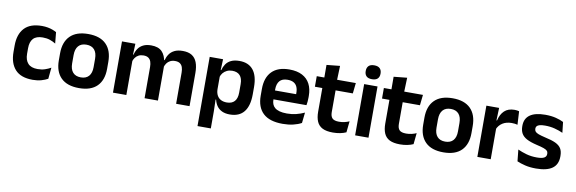

<svg xmlns="http://www.w3.org/2000/svg" viewBox="-57 -1160 5426 1810"><g transform="rotate(10 2656.0 -255.0)"><path d="M260.5 12.5Q147 12.5 92.2 -47.5Q37.5 -107.5 37.5 -216V-276Q37.5 -384 92.5 -443.5Q147.5 -503 260.5 -503Q290 -503 315.8 -498.2Q341.5 -493.5 362.8 -485.5Q384 -477.5 400 -468.5L410.5 -361Q386 -376.5 355.8 -387Q325.5 -397.5 286 -397.5Q224 -397.5 195.2 -365.8Q166.5 -334 166.5 -273.5V-220.5Q166.5 -160.5 196.2 -128Q226 -95.5 288 -95.5Q327.5 -95.5 358 -105.8Q388.5 -116 415 -131L404.5 -23Q380 -9 343 1.8Q306 12.5 260.5 12.5Z M703.5 13.5Q589.5 13.5 530.8 -45Q472 -103.5 472 -211.5V-278Q472 -386.5 530.8 -445.2Q589.5 -504 703.5 -504Q817 -504 875.5 -445.2Q934 -386.5 934 -278V-211.5Q934 -103.5 875.8 -45Q817.5 13.5 703.5 13.5ZM703.5 -89Q753.5 -89 779.8 -119Q806 -149 806 -205V-284.5Q806 -341.5 779.8 -371.8Q753.5 -402 703.5 -402Q653 -402 626.8 -371.8Q600.5 -341.5 600.5 -284.5V-205Q600.5 -149 626.8 -119Q653 -89 703.5 -89Z M1632 0V-298Q1632 -328 1624.5 -349.8Q1617 -371.5 1599.8 -383.5Q1582.5 -395.5 1553 -395.5Q1526 -395.5 1506 -385Q1486 -374.5 1473.5 -356.8Q1461 -339 1455 -316.5L1441 -386.5H1454Q1462 -418 1480 -444.2Q1498 -470.5 1529.2 -486Q1560.5 -501.5 1608.5 -501.5Q1662 -501.5 1695.2 -480.8Q1728.5 -460 1744.5 -418.8Q1760.5 -377.5 1760.5 -316.5V0ZM1027.5 0V-490.5H1155.5L1150.5 -366L1155.5 -360.5V0ZM1330 0V-298Q1330 -328 1322.5 -349.8Q1315 -371.5 1297.8 -383.5Q1280.5 -395.5 1251 -395.5Q1223.5 -395.5 1203.8 -385Q1184 -374.5 1171.2 -356.8Q1158.5 -339 1152.5 -316.5L1132.5 -386.5H1156.5Q1164 -419 1181.8 -445Q1199.5 -471 1230 -486.2Q1260.5 -501.5 1306 -501.5Q1374.5 -501.5 1409.2 -466.5Q1444 -431.5 1453 -364.5Q1455 -354.5 1456.5 -341.2Q1458 -328 1458 -316.5V0Z M2147 11.5Q2103 11.5 2072.5 -2.8Q2042 -17 2023.2 -43Q2004.5 -69 1996.5 -104H1960L1992.5 -202Q1993.5 -167 2006.8 -143Q2020 -119 2043.8 -107Q2067.5 -95 2099.5 -95Q2148 -95 2173.5 -123.2Q2199 -151.5 2199 -207V-287.5Q2199 -342.5 2174 -370.5Q2149 -398.5 2100 -398.5Q2072 -398.5 2049.5 -387.8Q2027 -377 2012 -359Q1997 -341 1990.5 -317.5L1960.5 -386.5H1996Q2004 -418.5 2021.8 -444.8Q2039.5 -471 2071.2 -486.2Q2103 -501.5 2151.5 -501.5Q2238 -501.5 2283 -445.8Q2328 -390 2328 -281V-213Q2328 -103 2282.8 -45.8Q2237.5 11.5 2147 11.5ZM1867 172V-490.5H1995L1990 -366L1992.5 -343.5V-147L1991 -124L1994.5 10.5V172Z M2653 12Q2527 12 2465.5 -46Q2404 -104 2404 -214V-278Q2404 -387 2461.5 -445.5Q2519 -504 2628.5 -504Q2702.5 -504 2752 -478Q2801.5 -452 2826.2 -404.2Q2851 -356.5 2851 -290V-272.5Q2851 -254.5 2849.2 -235.8Q2847.5 -217 2844.5 -200.5H2728.5Q2730 -228 2730.2 -252.8Q2730.5 -277.5 2730.5 -297.5Q2730.5 -332 2719.5 -356.2Q2708.5 -380.5 2686 -393Q2663.5 -405.5 2628.5 -405.5Q2577 -405.5 2552.5 -377Q2528 -348.5 2528 -296V-250.5L2528.5 -236V-197.5Q2528.5 -174.5 2535.8 -155Q2543 -135.5 2560 -121.2Q2577 -107 2605.2 -99Q2633.5 -91 2676 -91Q2722 -91 2763.8 -101.2Q2805.5 -111.5 2843 -129L2832 -28Q2798.5 -9.5 2753.2 1.2Q2708 12 2653 12ZM2472 -200.5V-285.5H2818.5V-200.5Z M3133.5 10.5Q3071 10.5 3033.8 -8.2Q2996.5 -27 2980 -65Q2963.5 -103 2963.5 -158.5V-444.5H3090.5V-177.5Q3090.5 -137.5 3108.8 -118.8Q3127 -100 3173 -100Q3200 -100 3225 -105.8Q3250 -111.5 3271 -121L3260 -14Q3235 -2.5 3202.8 4Q3170.5 10.5 3133.5 10.5ZM2892.5 -385.5V-486.5H3266.5L3255.5 -385.5ZM2965 -477 2964.5 -607 3092 -620 3087 -477Z M3345.5 0V-490.5H3473.5V0ZM3409.5 -548.5Q3373 -548.5 3355.8 -565.8Q3338.5 -583 3338.5 -613.5V-616Q3338.5 -646.5 3355.8 -664Q3373 -681.5 3409.5 -681.5Q3445.5 -681.5 3463 -664Q3480.5 -646.5 3480.5 -616V-613.5Q3480.5 -582.5 3463 -565.5Q3445.5 -548.5 3409.5 -548.5Z M3776 10.5Q3713.5 10.5 3676.2 -8.2Q3639 -27 3622.5 -65Q3606 -103 3606 -158.5V-444.5H3733V-177.5Q3733 -137.5 3751.2 -118.8Q3769.5 -100 3815.5 -100Q3842.5 -100 3867.5 -105.8Q3892.5 -111.5 3913.5 -121L3902.5 -14Q3877.5 -2.5 3845.2 4Q3813 10.5 3776 10.5ZM3535 -385.5V-486.5H3909L3898 -385.5ZM3607.5 -477 3607 -607 3734.5 -620 3729.5 -477Z M4191.5 13.5Q4077.5 13.5 4018.8 -45Q3960 -103.5 3960 -211.5V-278Q3960 -386.5 4018.8 -445.2Q4077.5 -504 4191.5 -504Q4305 -504 4363.5 -445.2Q4422 -386.5 4422 -278V-211.5Q4422 -103.5 4363.8 -45Q4305.5 13.5 4191.5 13.5ZM4191.5 -89Q4241.5 -89 4267.8 -119Q4294 -149 4294 -205V-284.5Q4294 -341.5 4267.8 -371.8Q4241.5 -402 4191.5 -402Q4141 -402 4114.8 -371.8Q4088.5 -341.5 4088.5 -284.5V-205Q4088.5 -149 4114.8 -119Q4141 -89 4191.5 -89Z M4640 -285 4607.5 -370.5H4638.5Q4652 -430 4687.5 -464Q4723 -498 4786 -498Q4799 -498 4809.5 -496.2Q4820 -494.5 4828.5 -492L4835.5 -364Q4824.5 -367.5 4810 -369.2Q4795.5 -371 4779.5 -371Q4728.5 -371 4692.8 -348.5Q4657 -326 4640 -285ZM4515.5 0V-490.5H4637.5L4632 -340L4643.5 -335.5V0Z M5078 12Q5019 12 4973.2 0.8Q4927.5 -10.5 4895.5 -24.5L4884 -135.5Q4922 -118 4967.8 -105Q5013.5 -92 5068.5 -92Q5116.5 -92 5138 -104.2Q5159.5 -116.5 5159.5 -141V-144Q5159.5 -160.5 5149.8 -171Q5140 -181.5 5115.5 -190.2Q5091 -199 5046.5 -209Q4985 -223.5 4949.2 -242.8Q4913.5 -262 4898 -290.2Q4882.5 -318.5 4882.5 -358V-362.5Q4882.5 -432 4932 -467.2Q4981.5 -502.5 5078.5 -502.5Q5136 -502.5 5180.2 -491.2Q5224.5 -480 5254 -464.5L5265.5 -362.5Q5230.5 -379 5187 -390.2Q5143.5 -401.5 5093.5 -401.5Q5061 -401.5 5042.2 -396.2Q5023.5 -391 5015.5 -381.5Q5007.5 -372 5007.5 -358.5V-356Q5007.5 -341 5016.2 -330Q5025 -319 5048.5 -310.2Q5072 -301.5 5114.5 -291.5Q5176.5 -278.5 5214 -261Q5251.5 -243.5 5268.5 -216.2Q5285.5 -189 5285.5 -145V-139Q5285.5 -63 5234 -25.5Q5182.5 12 5078 12Z"/></g></svg>

Font: Anek Telugu Medium SemiBold
Style: Regular
Weight: 600
Version: Version 1.003